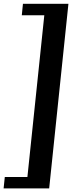

<svg xmlns="http://www.w3.org/2000/svg" viewBox="-42 -830 390 1037"><path d="M-22.5 187.5 -16.1 126H106L197.3 -747.6H75.7L82 -809.6H327.6L223.6 187.5Z"/></svg>

Font: Oswald
Style: Demi-Bold
Weight: 600
Designer: Vernon Adams
Foundry: Vernon Adams
Version: 3.0; ttfautohint (v0.94.23-7a4d-dirty) -l 8 -r 50 -G 200 -x 